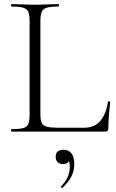

<svg xmlns="http://www.w3.org/2000/svg" viewBox="-20 -645 570 941"><path d="M178 -543V-85Q178 -57 184.5 -43Q191 -29 209.5 -24Q228 -19 264 -19H392Q445 -19 473 -54Q501 -89 509 -146Q509 -149 514.5 -148.5Q520 -148 520 -145Q517 -119 514 -82.5Q511 -46 511 -15Q511 0 496 0H36Q34 0 34 -6Q34 -12 36 -12Q74 -12 93 -17Q112 -22 118.5 -37Q125 -52 125 -81V-544Q125 -573 118.5 -587.5Q112 -602 93 -607.5Q74 -613 36 -613Q34 -613 34 -619Q34 -625 36 -625Q60 -625 89.5 -623.5Q119 -622 151 -622Q185 -622 214.5 -623.5Q244 -625 267 -625Q269 -625 269 -619Q269 -613 267 -613Q229 -613 210 -607.5Q191 -602 184.5 -587Q178 -572 178 -543ZM287 275Q283 277 279.5 273.5Q276 270 279 268Q302 246 312 222Q322 198 322 173Q322 151 316.5 143Q311 135 303 130L319 127Q322 143 312.5 151Q303 159 289 159Q272 159 262.5 149.5Q253 140 253 124Q253 104 264 96.5Q275 89 291 89Q317 89 330.5 107Q344 125 344 160Q344 194 329 221.5Q314 249 287 275Z"/></svg>

Font: Cormorant Garamond Light
Style: Regular
Weight: 300
Designer: Christian Thalmann (Catharsis Fonts)
Foundry: Catharsis Fonts
Version: Version 4.001